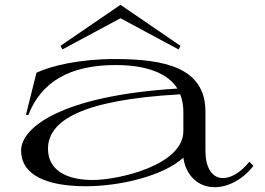

<svg xmlns="http://www.w3.org/2000/svg" viewBox="-20 -761 1104 800"><path d="M338 15C476 15 658 -26 744 -104C754 -31 805 19 874 19C928 19 989 -10 1036 -70L1019 -87C981 -40 941 -19 909 -19C866 -19 836 -58 836 -134V-296C836 -481 663 -515 459 -515C310 -515 194 -487 132 -458L88 -282H98C152 -419 269 -490 462 -490C582 -490 677 -460 719 -392C236 -362 68 -230 68 -134C68 -30 177 15 338 15ZM367 -11C255 -11 180 -53 180 -141C180 -256 315 -345 731 -368C739 -347 744 -323 744 -296V-215C744 -71 470 -11 367 -11ZM732 -570 482 -741 232 -570 240 -555 482 -685 724 -555Z"/></svg>

Font: Sprat Extended
Style: Regular
Weight: 400
Width: 9
Designer: Ethan Nakache
Foundry: Collletttivo
Version: Version 2.000;Glyphs 3.2 (3217)